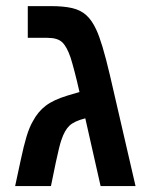

<svg xmlns="http://www.w3.org/2000/svg" viewBox="-20 -624 500 644"><path d="M150.4 -603.5Q193.4 -603.5 221.9 -596.9Q250.5 -590.3 269.5 -573Q288.6 -555.7 302.7 -524.9Q312.5 -504.4 324 -466.3Q335.4 -428.2 348.6 -372.1L434.6 0H317.4L266.1 -227.1Q229 -217.8 212.9 -202.4Q196.8 -187 186 -154.8Q182.6 -145.5 178 -126.7Q173.3 -107.9 167.5 -80.6L150.9 0H30.8L49.8 -88.4Q59.6 -134.8 69.1 -166.3Q78.6 -197.8 90.8 -218.3Q107.4 -249.5 133.3 -269.3Q159.2 -289.1 205.6 -303.2L246.6 -315.4Q237.8 -354.5 230.2 -383.3Q222.7 -412.1 216.8 -430.7Q204.1 -467.8 188.5 -482.4Q172.9 -497.1 139.2 -497.1H73.2V-603.5Z"/></svg>

Font: Arimo SemiBold
Style: Regular
Weight: 600
Designer: Steve Matteson
Foundry: Monotype Imaging Inc.
Version: Version 1.33